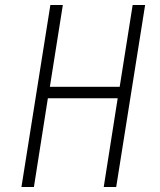

<svg xmlns="http://www.w3.org/2000/svg" viewBox="-20 -750 640 770"><path d="M66 0 182 -730H232L180 -402H460L512 -730H562L446 0H396L452 -356H172L116 0Z"/></svg>

Font: NKDuy Mono Thin
Style: Italic
Weight: 100
Italic angle: -9°
Monospace: yes
Designer: NKDuy
Foundry: NKDuy
Version: Version 2.251; ttfautohint (v1.8.4.7-5d5b)